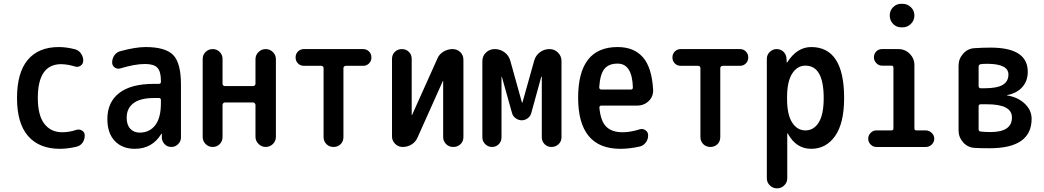

<svg xmlns="http://www.w3.org/2000/svg" viewBox="-20 -780 5540 1019"><path d="M297.9 9.8Q188.5 9.8 129.4 -57.6Q70.3 -125 70.3 -259.8Q70.3 -394.5 127.4 -462.4Q184.6 -530.3 292 -530.3Q332 -530.3 377.9 -518.6Q397.5 -513.7 409.7 -496.1Q421.9 -478.5 421.9 -458Q421.9 -441.4 408.2 -431.6Q394.5 -421.9 378.9 -426.8Q341.8 -438.5 304.7 -439.5Q180.7 -439.5 180.7 -259.8Q180.7 -168 215.3 -123Q250 -78.1 309.6 -78.1Q347.7 -78.1 385.7 -90.8Q401.4 -95.7 415.5 -86.9Q429.7 -78.1 429.7 -61.5Q429.7 -39.1 418 -22.5Q406.2 -5.9 384.8 -1Q337.9 9.8 297.9 9.8Z M797.9 -259.8Q724.6 -259.8 688.5 -232.4Q652.3 -205.1 652.3 -155.3Q652.3 -117.2 671.4 -96.7Q690.4 -76.2 721.7 -76.2Q773.4 -76.2 803.7 -115.2Q834 -154.3 834 -232.4V-249Q834 -259.8 823.2 -259.8ZM695.3 9.8Q628.9 9.8 589.4 -31.7Q549.8 -73.2 549.8 -148.4Q549.8 -237.3 612.3 -286.1Q674.8 -335 797.9 -335H823.2Q834 -335 834 -345.7V-351.6Q834 -400.4 815.4 -420.4Q796.9 -440.4 750 -440.4Q695.3 -440.4 619.1 -417Q602.5 -412.1 588.9 -421.9Q575.2 -431.6 575.2 -448.2Q575.2 -469.7 587.4 -486.8Q599.6 -503.9 620.1 -508.8Q700.2 -530.3 752 -530.3Q858.4 -530.3 899.4 -487.8Q940.4 -445.3 940.4 -332V-49.8Q940.4 -30.3 925.3 -15.1Q910.2 0 889.6 0Q868.2 0 854 -14.6Q839.8 -29.3 838.9 -49.8V-69.3Q838.9 -70.3 837.9 -70.3Q835.9 -70.3 835.9 -69.3Q788.1 9.8 695.3 9.8Z M1055.7 -52.7V-466.8Q1055.7 -489.3 1071.3 -504.4Q1086.9 -519.5 1108.9 -519.5Q1130.9 -519.5 1146 -504.4Q1161.1 -489.3 1161.1 -466.8V-335Q1161.1 -330.1 1164.6 -326.7Q1168 -323.2 1172.9 -323.2H1324.2Q1328.1 -323.2 1332 -326.7Q1335.9 -330.1 1335.9 -335V-465.8Q1335.9 -488.3 1352.1 -503.9Q1368.2 -519.5 1390.1 -519.5Q1412.1 -519.5 1428.2 -503.9Q1444.3 -488.3 1444.3 -465.8V-53.7Q1444.3 -31.2 1428.2 -15.6Q1412.1 0 1390.1 0Q1368.2 0 1352.1 -16.1Q1335.9 -32.2 1335.9 -53.7V-223.6Q1335.9 -227.5 1332 -231.9Q1328.1 -236.3 1324.2 -236.3H1172.9Q1168 -236.3 1164.6 -231.9Q1161.1 -227.5 1161.1 -223.6V-52.7Q1161.1 -30.3 1146 -15.1Q1130.9 0 1108.9 0Q1086.9 0 1071.3 -15.6Q1055.7 -31.2 1055.7 -52.7Z M1592.8 -430.7Q1574.2 -430.7 1561.5 -443.4Q1548.8 -456.1 1548.8 -475.1Q1548.8 -494.1 1561.5 -506.8Q1574.2 -519.5 1592.8 -519.5H1907.2Q1925.8 -519.5 1938.5 -506.8Q1951.2 -494.1 1951.2 -475.1Q1951.2 -456.1 1938.5 -443.4Q1925.8 -430.7 1907.2 -430.7H1815.4Q1810.5 -430.7 1806.6 -427.2Q1802.7 -423.8 1802.7 -418.9V-52.7Q1802.7 -29.3 1787.6 -14.6Q1772.5 0 1750 0Q1727.5 0 1712.4 -15.1Q1697.3 -30.3 1697.3 -52.7V-418.9Q1697.3 -423.8 1693.8 -427.2Q1690.4 -430.7 1684.6 -430.7Z M2117.2 0Q2093.8 0 2077.1 -16.6Q2060.5 -33.2 2060.5 -55.7V-467.8Q2060.5 -490.2 2075.7 -504.9Q2090.8 -519.5 2112.8 -519.5Q2134.8 -519.5 2149.9 -504.9Q2165 -490.2 2165 -467.8V-169.9Q2165 -168.9 2166 -168.9Q2167 -168.9 2167 -169.9L2300.8 -467.8Q2310.5 -492.2 2333.5 -505.9Q2356.4 -519.5 2381.8 -519.5Q2406.2 -519.5 2422.9 -503.4Q2439.5 -487.3 2439.5 -462.9V-52.7Q2439.5 -29.3 2423.8 -14.6Q2408.2 0 2385.7 0Q2362.3 0 2347.2 -15.6Q2332 -31.2 2332 -52.7V-349.6Q2332 -350.6 2331.1 -350.6Q2330.1 -350.6 2330.1 -349.6L2196.3 -50.8Q2186.5 -27.3 2165 -13.7Q2143.6 0 2117.2 0Z M2540 -50.8V-455.1Q2540 -482.4 2559.1 -501Q2578.1 -519.5 2605.5 -519.5Q2634.8 -519.5 2657.7 -502.4Q2680.7 -485.4 2688.5 -457L2750 -236.3Q2750 -235.4 2751 -235.4Q2752.9 -235.4 2752.9 -236.3L2815.4 -459Q2823.2 -486.3 2845.7 -502.9Q2868.2 -519.5 2896.5 -519.5Q2922.9 -519.5 2941.4 -501Q2960 -482.4 2960 -456.1V-51.8Q2960 -29.3 2944.3 -14.6Q2928.7 0 2906.7 0Q2884.8 0 2870.1 -15.1Q2855.5 -30.3 2855.5 -51.8V-372.1Q2855.5 -373 2854 -373Q2852.5 -373 2852.5 -372.1L2799.8 -180.7Q2795.9 -164.1 2781.2 -152.8Q2766.6 -141.6 2749 -141.6Q2731.4 -141.6 2716.3 -152.8Q2701.2 -164.1 2697.3 -180.7L2643.6 -372.1Q2643.6 -373 2642.6 -373Q2641.6 -373 2641.6 -372.1V-50.8Q2641.6 -29.3 2627 -14.6Q2612.3 0 2591.3 0Q2570.3 0 2555.2 -15.1Q2540 -30.3 2540 -50.8Z M3257.8 -442.4Q3210.9 -442.4 3188 -414.6Q3165 -386.7 3160.2 -317.4Q3160.2 -305.7 3170.9 -304.7H3328.1Q3338.9 -304.7 3338.9 -316.4Q3335 -442.4 3257.8 -442.4ZM3272.5 9.8Q3048.8 9.8 3048.3 -260.3Q3047.9 -530.3 3257.8 -530.3Q3344.7 -530.3 3392.1 -476.1Q3439.5 -421.9 3446.3 -304.7Q3448.2 -268.6 3423.3 -244.1Q3398.4 -219.7 3361.3 -219.7H3170.9Q3166 -219.7 3163.1 -215.8Q3160.2 -211.9 3161.1 -208Q3168 -136.7 3197.8 -107.4Q3227.5 -78.1 3285.2 -78.1Q3325.2 -78.1 3376 -93.8Q3391.6 -98.6 3405.8 -88.9Q3419.9 -79.1 3419.9 -61.5Q3419.9 -40 3406.7 -22.9Q3393.6 -5.9 3374 -2Q3320.3 9.8 3272.5 9.8Z M3592.8 -430.7Q3574.2 -430.7 3561.5 -443.4Q3548.8 -456.1 3548.8 -475.1Q3548.8 -494.1 3561.5 -506.8Q3574.2 -519.5 3592.8 -519.5H3907.2Q3925.8 -519.5 3938.5 -506.8Q3951.2 -494.1 3951.2 -475.1Q3951.2 -456.1 3938.5 -443.4Q3925.8 -430.7 3907.2 -430.7H3815.4Q3810.5 -430.7 3806.6 -427.2Q3802.7 -423.8 3802.7 -418.9V-52.7Q3802.7 -29.3 3787.6 -14.6Q3772.5 0 3750 0Q3727.5 0 3712.4 -15.1Q3697.3 -30.3 3697.3 -52.7V-418.9Q3697.3 -423.8 3693.8 -427.2Q3690.4 -430.7 3684.6 -430.7Z M4157.2 -264.6V-254.9Q4157.2 -171.9 4184.1 -129.9Q4210.9 -87.9 4254.9 -87.9Q4298.8 -87.9 4325.2 -129.9Q4351.6 -171.9 4351.6 -259.8Q4351.6 -431.6 4254.9 -431.6Q4210.9 -431.6 4184.1 -389.2Q4157.2 -346.7 4157.2 -264.6ZM4049.8 166V-467.8Q4049.8 -489.3 4065.4 -504.4Q4081.1 -519.5 4101.6 -519.5Q4124 -519.5 4138.7 -504.9Q4153.3 -490.2 4154.3 -467.8L4155.3 -448.2H4156.2Q4158.2 -448.2 4158.2 -449.2Q4210 -530.3 4285.2 -530.3Q4460 -530.3 4460 -259.8Q4460 -126 4412.1 -58.1Q4364.3 9.8 4285.2 9.8Q4205.1 9.8 4161.1 -71.3Q4161.1 -72.3 4159.2 -72.3H4158.2V166Q4158.2 188.5 4142.1 204.1Q4126 219.7 4104 219.7Q4082 219.7 4065.9 204.1Q4049.8 188.5 4049.8 166Z M4763.7 -759.8H4769.5Q4795.9 -759.8 4814.5 -741.7Q4833 -723.6 4833 -697.8Q4833 -671.9 4814.5 -653.3Q4795.9 -634.8 4769.5 -634.8H4763.7Q4737.3 -634.8 4719.7 -653.3Q4702.1 -671.9 4702.1 -697.8Q4702.1 -723.6 4719.7 -741.7Q4737.3 -759.8 4763.7 -759.8ZM4630.9 0Q4613.3 0 4600.6 -13.2Q4587.9 -26.4 4587.9 -43.9Q4587.9 -61.5 4600.6 -74.7Q4613.3 -87.9 4630.9 -87.9H4710.9Q4721.7 -87.9 4721.7 -98.6V-420.9Q4721.7 -431.6 4710.9 -431.6H4661.1Q4643.6 -431.6 4630.9 -444.8Q4618.2 -458 4618.2 -476.1Q4618.2 -494.1 4630.4 -506.8Q4642.6 -519.5 4661.1 -519.5H4748Q4783.2 -519.5 4808.1 -494.6Q4833 -469.7 4833 -434.6V-98.6Q4833 -87.9 4843.8 -87.9H4893.6Q4911.1 -87.9 4924.8 -74.7Q4938.5 -61.5 4938.5 -43.9Q4938.5 -26.4 4925.3 -13.2Q4912.1 0 4893.6 0Z M5173.8 -214.8V-93.8Q5173.8 -84 5183.6 -82Q5208 -79.1 5236.3 -79.1Q5351.6 -79.1 5350.6 -157.2Q5350.6 -227.5 5214.8 -226.6H5184.6Q5173.8 -226.6 5173.8 -214.8ZM5173.8 -425.8V-323.2Q5173.8 -312.5 5184.6 -311.5H5204.1Q5271.5 -311.5 5301.8 -329.6Q5332 -347.7 5332 -384.8Q5332 -440.4 5221.7 -441.4Q5196.3 -441.4 5184.6 -439.5Q5173.8 -436.5 5173.8 -425.8ZM5152.3 4.9Q5116.2 2.9 5091.8 -24.4Q5067.4 -51.8 5067.4 -87.9V-431.6Q5067.4 -467.8 5091.8 -495.1Q5116.2 -522.5 5152.3 -524.4Q5196.3 -527.3 5237.3 -527.3Q5435.5 -527.3 5434.6 -398.4Q5434.6 -350.6 5406.2 -318.4Q5377.9 -286.1 5326.2 -275.4Q5324.2 -275.4 5324.2 -274.4L5325.2 -273.4Q5381.8 -264.6 5418.5 -230Q5455.1 -195.3 5455.1 -149.4Q5455.1 6.8 5232.4 6.8Q5179.7 6.8 5152.3 4.9Z"/></svg>

Font: Rounded-X Mgen+ 1m medium
Style: Regular
Weight: 500
Designer: [Source Han Sans]
Ryoko NISHIZUKA  (kana & ideographs); Paul D. Hunt (Latin, Greek & Cyrillic); Wenlong ZHANG  (bopomofo
Version: Version 1.059.20150602